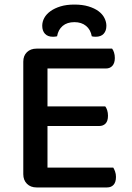

<svg xmlns="http://www.w3.org/2000/svg" viewBox="-20 -820 576 841"><path d="M140 1Q114 1 98 -15Q82 -31 82 -57V-550Q82 -576 98 -591.5Q114 -607 140 -607H471Q476 -601 479.5 -590Q483 -579 483 -566Q483 -544 472.5 -532Q462 -520 444 -520H188V-354H441Q446 -348 449.5 -337Q453 -326 453 -313Q453 -290 442.5 -279Q432 -268 414 -268H188V-86H476Q480 -80 484 -69Q488 -58 488 -45Q488 -22 477.5 -10.5Q467 1 449 1ZM306 -723Q274 -723 254.5 -706.5Q235 -690 230 -661Q225 -660 221 -659.5Q217 -659 212 -659Q189 -659 177 -672Q165 -685 165 -707Q165 -725 174 -741.5Q183 -758 201 -771Q219 -784 245 -792Q271 -800 306 -800Q341 -800 367.5 -792Q394 -784 411.5 -771Q429 -758 437.5 -741Q446 -724 446 -707Q446 -685 434 -672Q422 -659 399 -659Q394 -659 390 -659.5Q386 -660 382 -661Q377 -690 357 -706.5Q337 -723 306 -723Z"/></svg>

Font: Baloo Thambi 2 Medium
Style: Regular
Weight: 500
Designer: Aadarsh Rajan and Ek Type
Foundry: Ek Type
Version: Version 1.640;hotconv 1.0.111;makeotfexe 2.5.65597; ttfautoh